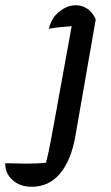

<svg xmlns="http://www.w3.org/2000/svg" viewBox="-148 -510 423 734"><path d="M218 -436 140 11Q124 103 81.5 153.5Q39 204 -27 204Q-72 204 -100.5 178Q-129 152 -128 114Q-94 115 -52 115.5Q-10 116 28 112Q39 68 45 34Q51 0 59 -41L126 -410Q102 -408 80.5 -406Q59 -404 39 -400Q48 -441 78.5 -465.5Q109 -490 142 -490Q166 -490 186 -476.5Q206 -463 218 -436Z"/></svg>

Font: Piazzolla Medium
Style: Italic
Weight: 500
Italic angle: -11.3°
Designer: Juan Pablo del Peral
Foundry: Huerta Tipografica
Version: Version 1.330